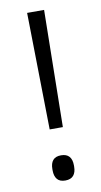

<svg xmlns="http://www.w3.org/2000/svg" viewBox="-78 -677 381 724"><g transform="rotate(-10 113.0 -315.0)"><path d="M138 -191.5H87.5L80 -639H145ZM112.5 8.5Q91.5 8.5 81.5 -3.5Q71.5 -15.5 71.5 -37.5V-42.5Q71.5 -64.5 81.5 -76.2Q91.5 -88 112.5 -88Q133.5 -88 143.8 -76.2Q154 -64.5 154 -42.5V-37.5Q154 -15.5 143.8 -3.5Q133.5 8.5 112.5 8.5Z"/></g></svg>

Font: Anek Telugu Light
Style: Regular
Weight: 300
Version: Version 1.003